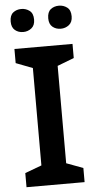

<svg xmlns="http://www.w3.org/2000/svg" viewBox="-61 -952 492 988"><g transform="rotate(-5 185.0 -458.0)"><path d="M335 0H35V-73L121 -105V-608L35 -641V-714H335V-641L249 -608V-105L335 -73ZM28 -856Q28 -888 45.5 -902Q63 -916 88 -916Q112 -916 130.5 -902Q149 -888 149 -856Q149 -826 130.5 -811.5Q112 -797 88 -797Q63 -797 45.5 -811.5Q28 -826 28 -856ZM222 -856Q222 -888 239.5 -902Q257 -916 282 -916Q306 -916 324.5 -902Q343 -888 343 -856Q343 -826 324.5 -811.5Q306 -797 282 -797Q257 -797 239.5 -811.5Q222 -826 222 -856Z"/></g></svg>

Font: Noto Sans Hebrew SemiBold
Style: Regular
Weight: 600
Designer: Monotype Design Team
Foundry: Monotype Imaging Inc.
Version: Version 2.003